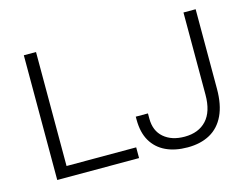

<svg xmlns="http://www.w3.org/2000/svg" viewBox="-95 -847 1336 1020"><g transform="rotate(-15 572.5 -337.0)"><path d="M106 0V-686H173V-59H556V0ZM821 12Q752 12 701.5 -12Q651 -36 623.5 -83Q596 -130 596 -201V-217H663V-188Q663 -121 706 -84Q749 -47 820 -47Q897 -47 940.5 -94Q984 -141 984 -234V-686H1051V-248Q1051 -161 1023.5 -103Q996 -45 944.5 -16.5Q893 12 821 12Z"/></g></svg>

Font: Archivo SemiExpanded ExtraLight
Style: Regular
Weight: 250
Width: 6
Designer: Hector Gatti
Foundry: Omnibus-Type
Version: Version 2.001